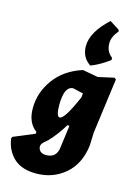

<svg xmlns="http://www.w3.org/2000/svg" viewBox="-197 -884 824 1157"><g transform="rotate(15 214.5 -306.0)"><path d="M295 -517Q239 -554 239 -624Q239 -712 344 -808L404 -770L407 -759Q371 -718 371 -677Q371 -625 410 -596V-582Q349 -537 295 -517ZM264 -479 356 -462 455 -484 466 -476 420 -133 417 -50Q402 68 326.5 132Q251 196 147 196Q57 196 8 150.5Q-41 105 -52 31L-48 20L84 -35L85 -47Q27 -89 27 -179Q27 -277 87 -360Q147 -443 258 -479ZM176 -240Q176 -167 198 -167Q228 -167 293 -318L296 -343L233 -358Q176 -358 176 -240ZM177 73Q244 73 250 1L268 -134H255Q215 -67 167 -17L144 3Q128 17 128 32Q128 49 140 61Q152 73 177 73Z"/></g></svg>

Font: Alegreya Sans SC Black
Style: Italic
Weight: 900
Italic angle: -7°
Designer: Juan Pablo del Peral
Foundry: Huerta Tipografica
Version: Version 2.007